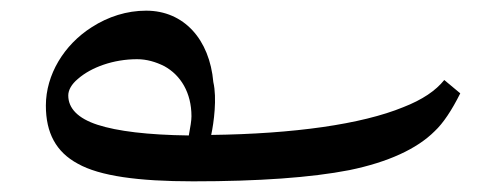

<svg xmlns="http://www.w3.org/2000/svg" viewBox="-20 -475 894 360"><path d="M342 -135C465 -135 563 -142 635 -156C708 -171 762 -196 795 -229C811 -244 827 -268 843 -300L813 -325C797 -305 772 -288 736 -274C658 -242 531 -224 376 -222C381 -245 387 -291 380 -321C373 -401 325 -455 254 -455C218 -455 183 -444 152 -424C100 -391 66 -335 66 -277C66 -226 85 -190 126 -168C167 -145 239 -135 342 -135ZM334 -221C257 -222 200 -229 163 -241C126 -253 108 -272 108 -296C108 -306 114 -317 126 -327C151 -349 193 -364 237 -364C255 -364 272 -359 288 -351C319 -334 339 -301 339 -257C339 -249 337 -237 334 -221Z"/></svg>

Font: Noto Naskh Arabic UI Medium
Style: Regular
Weight: 500
Designer: Monotype Design Team, David Williams, Mohamad Dakak and Nizar Qandah
Foundry: Monotype Imaging Inc.
Version: Version 2.014